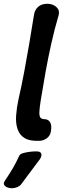

<svg xmlns="http://www.w3.org/2000/svg" viewBox="-48 -733 363 1012"><path d="M163 9Q111 12 83 -4.5Q55 -21 44.5 -52.5Q34 -84 37 -124.5Q40 -165 49 -207Q66 -282 80 -356.5Q94 -431 106.5 -505Q119 -579 131 -654Q135 -681 153 -697Q171 -713 201 -713Q220 -713 235 -705.5Q250 -698 258 -685Q266 -672 261 -653Q239 -578 222.5 -504Q206 -430 192.5 -355.5Q179 -281 167 -206Q160 -163 159.5 -141Q159 -119 166 -112Q173 -105 185 -105Q207 -105 216.5 -88Q226 -71 220 -39Q216 -17 199 -4.5Q182 8 163 9ZM63 239Q56 248 42.5 253.5Q29 259 15 259H11Q1 259 -10 254.5Q-21 250 -26 241.5Q-31 233 -23 221Q3 182 19.5 154Q36 126 54 87Q58 79 72.5 74.5Q87 70 106 67.5Q125 65 139 65H146Q159 65 165 70.5Q171 76 170.5 85Q170 94 163 105Q134 143 113 172Q92 201 63 239Z"/></svg>

Font: Winky Sans Medium
Style: Italic
Weight: 500
Italic angle: -8.97852°
Designer: Simon Atzbach
Foundry: typofactur
Version: Version 1.205